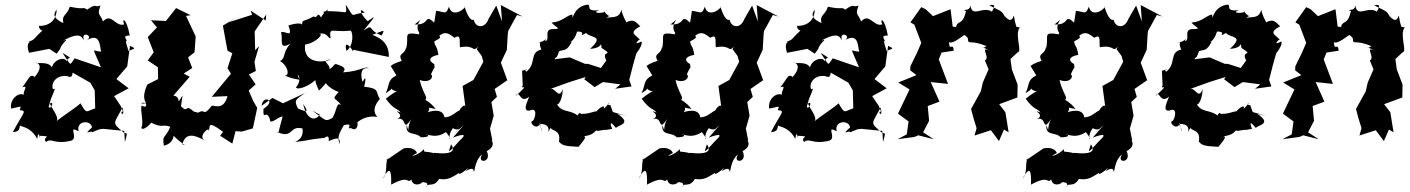

<svg xmlns="http://www.w3.org/2000/svg" viewBox="-20 -588 6117 833"><path d="M504 -128 475 -171 538 -205 485 -245 532 -300 544 -389C578 -374 557 -378 538 -366C526 -402 518 -432 544 -394C514 -431 519 -433 543 -434C528 -514 506 -510 519 -482C480 -470 464 -535 427 -495C413 -533 400 -519 416 -564C388 -553 401 -577 358 -546C338 -561 351 -544 283 -559C271 -520 246 -525 255 -488C216 -505 207 -524 226 -546C224 -479 163 -474 149 -476C147 -449 198 -445 175 -465C117 -415 137 -418 103 -407C124 -407 87 -412 106 -359L194 -376L226 -355L241 -376C248 -404 288 -424 253 -411C337 -458 335 -418 344 -415C329 -456 393 -433 353 -411C419 -453 412 -381 419 -364C371 -368 391 -379 389 -363L418 -296L304 -335C279 -301 292 -300 251 -359C305 -325 274 -347 269 -322C260 -350 183 -320 210 -263C218 -336 136 -306 136 -317C182 -301 114 -236 129 -255C108 -270 105 -243 76 -209C112 -223 66 -179 90 -173C64 -194 21 -159 28 -117C67 -123 76 -135 65 -110C101 -108 79 -99 36 -15C81 -17 55 -53 74 -40C126 -26 137 11 142 14C146 -36 158 30 149 1C218 4 158 5 180 28C205 8 214 41 290 22C322 9 271 -47 321 -18C309 -66 376 -69 379 -35C335 5 378 -26 379 -14L411 -27L428 -29L519 -20L522 28C538 -27 527 -2 514 -15C465 -58 472 -47 512 -122C524 -70 493 -106 514 -104ZM201 -159C226 -218 218 -201 210 -201C200 -223 220 -264 271 -258C287 -251 293 -253 295 -273L372 -229L391 -196L393 -118C352 -105 358 -90 329 -140C314 -123 245 -81 222 -59C245 -73 198 -125 197 -139C218 -152 200 -110 191 -124Z M821 -104C778 -143 801 -90 762 -130C762 -130 762 -94 772 -174C740 -121 771 -170 732 -173L803 -255L777 -269L814 -293L796 -339L824 -361L829 -430L787 -519L807 -522C786 -532 765 -543 744 -553L700 -497L635 -500L661 -469L621 -427L647 -361L621 -326L665 -296L666 -245L619 -221C580 -135 642 -143 592 -138C617 -157 625 -111 595 -130C586 -116 606 -50 593 -35C596 -9 662 -75 629 -59C690 -28 680 -52 719 -38C695 18 683 -6 691 44C745 32 735 -25 727 -5C773 42 798 48 771 38C790 -37 863 24 879 25C825 12 893 -46 885 -19C895 -36 873 -71 948 -16L935 1L988 35L1002 -19L1029 -17L1077 -31L1096 -120L1079 -149L1059 -195L1089 -222L1060 -265L1090 -280L1084 -320L1104 -388L1087 -370L1085 -452L1135 -525L1133 -499L1067 -542L1074 -524L974 -492L1027 -524L947 -477L967 -368L988 -357L967 -292L982 -268L899 -168L967 -171C948 -100 901 -139 897 -127C858 -78 873 -120 840 -99Z M1368 -90C1338 -53 1306 -84 1295 -137C1319 -102 1316 -99 1273 -117C1253 -155 1265 -157 1303 -184L1208 -140L1162 -163L1115 -129C1120 -179 1183 -153 1123 -116C1121 -58 1134 -118 1151 -71C1149 -41 1192 -86 1206 -82C1184 -4 1191 -7 1182 -16C1253 18 1234 -47 1294 -30C1288 -35 1308 7 1260 28C1346 18 1289 21 1387 10C1372 27 1411 -20 1406 23C1397 32 1466 -13 1452 37C1447 7 1444 2 1472 -45C1521 -58 1477 -22 1501 -33C1538 -8 1535 -75 1525 -54C1523 -47 1552 -90 1617 -81C1580 -120 1641 -170 1628 -159C1607 -190 1631 -204 1559 -212C1559 -202 1576 -278 1554 -234C1553 -224 1530 -304 1580 -291C1561 -304 1552 -280 1469 -274C1468 -278 1493 -292 1447 -307C1425 -316 1436 -303 1409 -288C1416 -310 1364 -327 1417 -330C1350 -307 1294 -332 1304 -395C1351 -401 1392 -447 1361 -440C1398 -451 1401 -424 1414 -421C1408 -475 1419 -446 1499 -455C1510 -459 1519 -393 1483 -367C1469 -424 1509 -376 1512 -363V-372C1564 -362 1615 -351 1667 -341C1669 -413 1613 -428 1596 -437C1652 -458 1649 -462 1636 -434C1570 -458 1605 -488 1557 -455C1613 -524 1613 -522 1575 -496C1536 -535 1540 -558 1562 -533C1494 -528 1524 -501 1480 -568C1485 -520 1487 -538 1425 -539C1386 -541 1373 -538 1392 -528C1422 -571 1378 -527 1373 -512C1355 -543 1358 -503 1341 -517C1291 -489 1293 -507 1290 -479C1292 -491 1254 -486 1231 -477C1256 -414 1209 -462 1199 -446C1210 -423 1185 -366 1240 -399C1203 -357 1222 -338 1195 -323C1230 -303 1238 -258 1215 -260C1238 -252 1238 -249 1280 -242C1256 -286 1300 -250 1264 -209C1272 -194 1330 -218 1356 -249C1344 -253 1344 -237 1364 -195C1406 -236 1404 -243 1389 -238C1399 -202 1471 -179 1452 -192C1415 -150 1432 -171 1463 -129C1439 -153 1443 -109 1422 -76C1390 -60 1398 -62 1334 -109Z M1992 -45 1945 9C1982 -5 2012 -11 1975 21C1920 82 1924 77 1937 38C1954 62 1950 85 1862 75C1862 88 1885 75 1823 70C1790 103 1838 110 1818 59C1806 81 1738 102 1789 76C1786 64 1766 48 1731 56L1656 107L1669 85C1645 117 1667 159 1640 188C1672 129 1679 151 1677 213C1760 168 1744 212 1765 191C1769 221 1808 216 1816 197C1765 209 1862 190 1826 225C1839 200 1861 229 1885 188C1924 196 1945 178 1974 161C1974 161 1959 184 2014 139C1980 176 2023 131 2034 149C2041 181 2033 110 2073 81C2043 123 2118 120 2091 66C2102 55 2103 34 2081 73C2146 45 2102 13 2116 21L2106 -30L2122 -86L2112 -145L2136 -168L2126 -202L2181 -240L2153 -316L2179 -372L2183 -440L2185 -454L2223 -523L2248 -516L2153 -566L2158 -495L2133 -564L2099 -505C2085 -465 2044 -464 2035 -503C2035 -503 2018 -487 1995 -560C2006 -555 1941 -504 1928 -559C1913 -521 1912 -537 1872 -541L1864 -490C1817 -532 1850 -478 1779 -482C1840 -529 1767 -486 1801 -443C1795 -449 1799 -439 1799 -439C1723 -451 1757 -434 1742 -376V-398C1746 -345 1701 -364 1723 -324C1657 -303 1681 -293 1673 -305L1700 -261C1658 -239 1672 -220 1653 -183C1712 -222 1653 -200 1702 -192C1698 -191 1682 -182 1654 -160C1689 -110 1706 -118 1718 -100C1669 -117 1745 -91 1703 -72C1749 -83 1722 -10 1765 -72C1743 -36 1759 -1 1744 -45C1739 3 1781 -17 1804 6C1803 11 1866 4 1824 -6C1848 -2 1875 12 1915 -15C1957 37 1908 19 1945 -32C1975 -14 1992 -50 1948 -6ZM2048 -375 2070 -345 2077 -320 2034 -241 1987 -215 1999 -126C1994 -145 1946 -88 1987 -82C1980 -143 1957 -79 1908 -79C1908 -79 1907 -124 1835 -101C1857 -123 1818 -125 1870 -115C1854 -139 1798 -184 1796 -143C1857 -160 1818 -163 1801 -241C1856 -220 1870 -274 1836 -266L1844 -251C1871 -319 1866 -278 1864 -310C1836 -325 1842 -343 1882 -350C1875 -396 1868 -381 1864 -408C1866 -411 1902 -424 1885 -432C1913 -456 1930 -440 1952 -424C1984 -445 1971 -402 1976 -383C2043 -395 2027 -359 2054 -385Z M2697 -85 2639 -102 2628 -132C2598 -132 2646 -161 2599 -115C2614 -151 2536 -87 2584 -102C2568 -114 2541 -92 2502 -94C2507 -70 2501 -117 2486 -87C2449 -116 2412 -95 2391 -147C2391 -120 2419 -138 2422 -202C2403 -151 2390 -213 2365 -201L2451 -232L2521 -254L2515 -244L2560 -210L2596 -232L2672 -222L2649 -203L2720 -213L2710 -241C2716 -267 2735 -340 2746 -372C2713 -321 2774 -389 2763 -408C2714 -383 2766 -430 2756 -414C2746 -435 2699 -443 2758 -474C2733 -498 2727 -512 2674 -478C2719 -488 2688 -487 2676 -546C2666 -501 2627 -520 2610 -508C2637 -536 2631 -496 2599 -542C2624 -530 2532 -527 2580 -544C2509 -536 2555 -573 2523 -567C2462 -555 2464 -485 2463 -525C2437 -521 2421 -494 2373 -490C2390 -470 2418 -463 2386 -462C2331 -465 2372 -416 2345 -409C2357 -445 2359 -407 2311 -403C2344 -409 2309 -415 2329 -373C2275 -361 2309 -313 2264 -277C2244 -292 2290 -292 2245 -281L2248 -217C2232 -193 2288 -236 2217 -171C2235 -204 2235 -133 2276 -169C2268 -146 2245 -105 2277 -108C2316 -126 2301 -72 2292 -64C2269 -58 2314 -16 2323 -56C2323 -23 2347 5 2319 -50C2395 -54 2335 24 2369 -34C2374 -18 2415 -26 2405 26C2418 41 2423 46 2490 49C2520 13 2530 -1 2501 4C2570 0 2559 -30 2572 -20C2637 -31 2579 -18 2636 -29C2622 -63 2633 -58 2652 -33C2666 -47 2723 -51 2659 -94ZM2611 -326 2587 -293 2531 -311H2518L2452 -339L2386 -331C2393 -347 2391 -323 2406 -366C2427 -374 2439 -364 2460 -406C2444 -404 2470 -403 2484 -451C2532 -452 2480 -421 2523 -445C2543 -421 2605 -436 2540 -376C2613 -380 2580 -431 2590 -380C2649 -342 2586 -374 2610 -327Z M3102 -45 3055 9C3092 -5 3122 -11 3085 21C3030 82 3034 77 3047 38C3064 62 3060 85 2972 75C2972 88 2995 75 2933 70C2900 103 2948 110 2928 59C2916 81 2848 102 2899 76C2896 64 2876 48 2841 56L2766 107L2779 85C2755 117 2777 159 2750 188C2782 129 2789 151 2787 213C2870 168 2854 212 2875 191C2879 221 2918 216 2926 197C2875 209 2972 190 2936 225C2949 200 2971 229 2995 188C3034 196 3055 178 3084 161C3084 161 3069 184 3124 139C3090 176 3133 131 3144 149C3151 181 3143 110 3183 81C3153 123 3228 120 3201 66C3212 55 3213 34 3191 73C3256 45 3212 13 3226 21L3216 -30L3232 -86L3222 -145L3246 -168L3236 -202L3291 -240L3263 -316L3289 -372L3293 -440L3295 -454L3333 -523L3358 -516L3263 -566L3268 -495L3243 -564L3209 -505C3195 -465 3154 -464 3145 -503C3145 -503 3128 -487 3105 -560C3116 -555 3051 -504 3038 -559C3023 -521 3022 -537 2982 -541L2974 -490C2927 -532 2960 -478 2889 -482C2950 -529 2877 -486 2911 -443C2905 -449 2909 -439 2909 -439C2833 -451 2867 -434 2852 -376V-398C2856 -345 2811 -364 2833 -324C2767 -303 2791 -293 2783 -305L2810 -261C2768 -239 2782 -220 2763 -183C2822 -222 2763 -200 2812 -192C2808 -191 2792 -182 2764 -160C2799 -110 2816 -118 2828 -100C2779 -117 2855 -91 2813 -72C2859 -83 2832 -10 2875 -72C2853 -36 2869 -1 2854 -45C2849 3 2891 -17 2914 6C2913 11 2976 4 2934 -6C2958 -2 2985 12 3025 -15C3067 37 3018 19 3055 -32C3085 -14 3102 -50 3058 -6ZM3158 -375 3180 -345 3187 -320 3144 -241 3097 -215 3109 -126C3104 -145 3056 -88 3097 -82C3090 -143 3067 -79 3018 -79C3018 -79 3017 -124 2945 -101C2967 -123 2928 -125 2980 -115C2964 -139 2908 -184 2906 -143C2967 -160 2928 -163 2911 -241C2966 -220 2980 -274 2946 -266L2954 -251C2981 -319 2976 -278 2974 -310C2946 -325 2952 -343 2992 -350C2985 -396 2978 -381 2974 -408C2976 -411 3012 -424 2995 -432C3023 -456 3040 -440 3062 -424C3094 -445 3081 -402 3086 -383C3153 -395 3137 -359 3164 -385Z M3793 -128 3764 -171 3827 -205 3774 -245 3821 -300 3833 -389C3867 -374 3846 -378 3827 -366C3815 -402 3807 -432 3833 -394C3803 -431 3808 -433 3832 -434C3817 -514 3795 -510 3808 -482C3769 -470 3753 -535 3716 -495C3702 -533 3689 -519 3705 -564C3677 -553 3690 -577 3647 -546C3627 -561 3640 -544 3572 -559C3560 -520 3535 -525 3544 -488C3505 -505 3496 -524 3515 -546C3513 -479 3452 -474 3438 -476C3436 -449 3487 -445 3464 -465C3406 -415 3426 -418 3392 -407C3413 -407 3376 -412 3395 -359L3483 -376L3515 -355L3530 -376C3537 -404 3577 -424 3542 -411C3626 -458 3624 -418 3633 -415C3618 -456 3682 -433 3642 -411C3708 -453 3701 -381 3708 -364C3660 -368 3680 -379 3678 -363L3707 -296L3593 -335C3568 -301 3581 -300 3540 -359C3594 -325 3563 -347 3558 -322C3549 -350 3472 -320 3499 -263C3507 -336 3425 -306 3425 -317C3471 -301 3403 -236 3418 -255C3397 -270 3394 -243 3365 -209C3401 -223 3355 -179 3379 -173C3353 -194 3310 -159 3317 -117C3356 -123 3365 -135 3354 -110C3390 -108 3368 -99 3325 -15C3370 -17 3344 -53 3363 -40C3415 -26 3426 11 3431 14C3435 -36 3447 30 3438 1C3507 4 3447 5 3469 28C3494 8 3503 41 3579 22C3611 9 3560 -47 3610 -18C3598 -66 3665 -69 3668 -35C3624 5 3667 -26 3668 -14L3700 -27L3717 -29L3808 -20L3811 28C3827 -27 3816 -2 3803 -15C3754 -58 3761 -47 3801 -122C3813 -70 3782 -106 3803 -104ZM3490 -159C3515 -218 3507 -201 3499 -201C3489 -223 3509 -264 3560 -258C3576 -251 3582 -253 3584 -273L3661 -229L3680 -196L3682 -118C3641 -105 3647 -90 3618 -140C3603 -123 3534 -81 3511 -59C3534 -73 3487 -125 3486 -139C3507 -152 3489 -110 3480 -124Z M4179 -423C4181 -388 4185 -420 4259 -388C4245 -370 4215 -403 4281 -363C4222 -397 4280 -338 4253 -326L4269 -287L4244 -230L4231 -172L4242 -204L4193 -115C4200 -87 4208 -59 4217 -32L4208 0L4279 -23L4314 24L4336 -26L4356 -14L4342 -101L4315 -136L4394 -165L4395 -221L4370 -287L4364 -332L4393 -359C4393 -365 4378 -347 4400 -364C4410 -375 4384 -441 4403 -467C4422 -465 4358 -485 4399 -451C4379 -492 4383 -512 4378 -520C4363 -469 4325 -545 4345 -507C4324 -544 4332 -534 4272 -565C4319 -576 4271 -530 4287 -535C4246 -567 4197 -506 4190 -566C4190 -533 4143 -552 4171 -540C4157 -475 4134 -502 4128 -471C4090 -470 4088 -514 4117 -443L4104 -548L4028 -518L3996 -548L3977 -557L3930 -491L3947 -481L3977 -402L3958 -358L3930 -301L3929 -283L3956 -262L3877 -230L3926 -200L3876 -95L3922 -61L3914 -5L3874 16L3948 6L3964 -1L4031 16L3985 -14L4011 -64L4005 -128L4056 -147L4018 -232L4093 -224L4053 -330L4065 -360L4118 -368C4114 -408 4100 -361 4097 -405C4116 -395 4158 -436 4166 -436Z M4768 -45 4721 9C4758 -5 4788 -11 4751 21C4696 82 4700 77 4713 38C4730 62 4726 85 4638 75C4638 88 4661 75 4599 70C4566 103 4614 110 4594 59C4582 81 4514 102 4565 76C4562 64 4542 48 4507 56L4432 107L4445 85C4421 117 4443 159 4416 188C4448 129 4455 151 4453 213C4536 168 4520 212 4541 191C4545 221 4584 216 4592 197C4541 209 4638 190 4602 225C4615 200 4637 229 4661 188C4700 196 4721 178 4750 161C4750 161 4735 184 4790 139C4756 176 4799 131 4810 149C4817 181 4809 110 4849 81C4819 123 4894 120 4867 66C4878 55 4879 34 4857 73C4922 45 4878 13 4892 21L4882 -30L4898 -86L4888 -145L4912 -168L4902 -202L4957 -240L4929 -316L4955 -372L4959 -440L4961 -454L4999 -523L5024 -516L4929 -566L4934 -495L4909 -564L4875 -505C4861 -465 4820 -464 4811 -503C4811 -503 4794 -487 4771 -560C4782 -555 4717 -504 4704 -559C4689 -521 4688 -537 4648 -541L4640 -490C4593 -532 4626 -478 4555 -482C4616 -529 4543 -486 4577 -443C4571 -449 4575 -439 4575 -439C4499 -451 4533 -434 4518 -376V-398C4522 -345 4477 -364 4499 -324C4433 -303 4457 -293 4449 -305L4476 -261C4434 -239 4448 -220 4429 -183C4488 -222 4429 -200 4478 -192C4474 -191 4458 -182 4430 -160C4465 -110 4482 -118 4494 -100C4445 -117 4521 -91 4479 -72C4525 -83 4498 -10 4541 -72C4519 -36 4535 -1 4520 -45C4515 3 4557 -17 4580 6C4579 11 4642 4 4600 -6C4624 -2 4651 12 4691 -15C4733 37 4684 19 4721 -32C4751 -14 4768 -50 4724 -6ZM4824 -375 4846 -345 4853 -320 4810 -241 4763 -215 4775 -126C4770 -145 4722 -88 4763 -82C4756 -143 4733 -79 4684 -79C4684 -79 4683 -124 4611 -101C4633 -123 4594 -125 4646 -115C4630 -139 4574 -184 4572 -143C4633 -160 4594 -163 4577 -241C4632 -220 4646 -274 4612 -266L4620 -251C4647 -319 4642 -278 4640 -310C4612 -325 4618 -343 4658 -350C4651 -396 4644 -381 4640 -408C4642 -411 4678 -424 4661 -432C4689 -456 4706 -440 4728 -424C4760 -445 4747 -402 4752 -383C4819 -395 4803 -359 4830 -385Z M5473 -85 5415 -102 5404 -132C5374 -132 5422 -161 5375 -115C5390 -151 5312 -87 5360 -102C5344 -114 5317 -92 5278 -94C5283 -70 5277 -117 5262 -87C5225 -116 5188 -95 5167 -147C5167 -120 5195 -138 5198 -202C5179 -151 5166 -213 5141 -201L5227 -232L5297 -254L5291 -244L5336 -210L5372 -232L5448 -222L5425 -203L5496 -213L5486 -241C5492 -267 5511 -340 5522 -372C5489 -321 5550 -389 5539 -408C5490 -383 5542 -430 5532 -414C5522 -435 5475 -443 5534 -474C5509 -498 5503 -512 5450 -478C5495 -488 5464 -487 5452 -546C5442 -501 5403 -520 5386 -508C5413 -536 5407 -496 5375 -542C5400 -530 5308 -527 5356 -544C5285 -536 5331 -573 5299 -567C5238 -555 5240 -485 5239 -525C5213 -521 5197 -494 5149 -490C5166 -470 5194 -463 5162 -462C5107 -465 5148 -416 5121 -409C5133 -445 5135 -407 5087 -403C5120 -409 5085 -415 5105 -373C5051 -361 5085 -313 5040 -277C5020 -292 5066 -292 5021 -281L5024 -217C5008 -193 5064 -236 4993 -171C5011 -204 5011 -133 5052 -169C5044 -146 5021 -105 5053 -108C5092 -126 5077 -72 5068 -64C5045 -58 5090 -16 5099 -56C5099 -23 5123 5 5095 -50C5171 -54 5111 24 5145 -34C5150 -18 5191 -26 5181 26C5194 41 5199 46 5266 49C5296 13 5306 -1 5277 4C5346 0 5335 -30 5348 -20C5413 -31 5355 -18 5412 -29C5398 -63 5409 -58 5428 -33C5442 -47 5499 -51 5435 -94ZM5387 -326 5363 -293 5307 -311H5294L5228 -339L5162 -331C5169 -347 5167 -323 5182 -366C5203 -374 5215 -364 5236 -406C5220 -404 5246 -403 5260 -451C5308 -452 5256 -421 5299 -445C5319 -421 5381 -436 5316 -376C5389 -380 5356 -431 5366 -380C5425 -342 5362 -374 5386 -327Z M5849 -423C5851 -388 5855 -420 5929 -388C5915 -370 5885 -403 5951 -363C5892 -397 5950 -338 5923 -326L5939 -287L5914 -230L5901 -172L5912 -204L5863 -115C5870 -87 5878 -59 5887 -32L5878 0L5949 -23L5984 24L6006 -26L6026 -14L6012 -101L5985 -136L6064 -165L6065 -221L6040 -287L6034 -332L6063 -359C6063 -365 6048 -347 6070 -364C6080 -375 6054 -441 6073 -467C6092 -465 6028 -485 6069 -451C6049 -492 6053 -512 6048 -520C6033 -469 5995 -545 6015 -507C5994 -544 6002 -534 5942 -565C5989 -576 5941 -530 5957 -535C5916 -567 5867 -506 5860 -566C5860 -533 5813 -552 5841 -540C5827 -475 5804 -502 5798 -471C5760 -470 5758 -514 5787 -443L5774 -548L5698 -518L5666 -548L5647 -557L5600 -491L5617 -481L5647 -402L5628 -358L5600 -301L5599 -283L5626 -262L5547 -230L5596 -200L5546 -95L5592 -61L5584 -5L5544 16L5618 6L5634 -1L5701 16L5655 -14L5681 -64L5675 -128L5726 -147L5688 -232L5763 -224L5723 -330L5735 -360L5788 -368C5784 -408 5770 -361 5767 -405C5786 -395 5828 -436 5836 -436Z"/></svg>

Font: Asimov Aggro
Style: It
Weight: 500
Designer: Google
Version: Version 2.000980; 2014